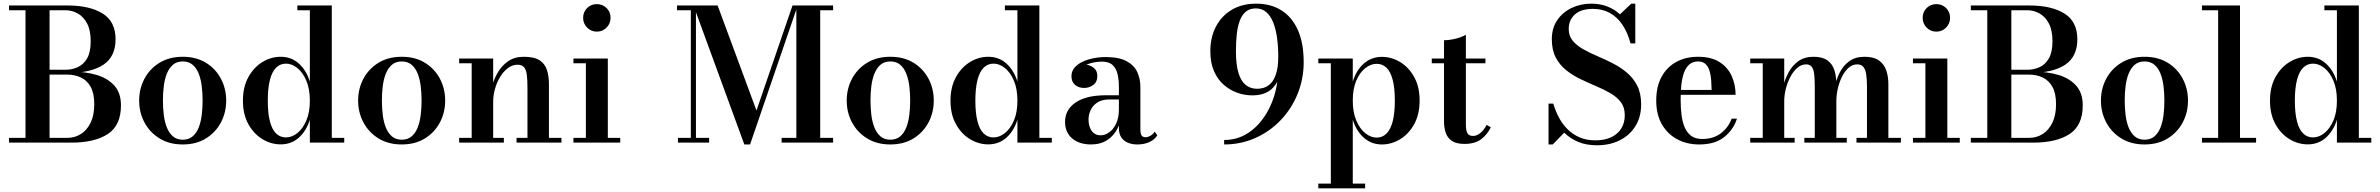

<svg xmlns="http://www.w3.org/2000/svg" viewBox="-20 -780 13018 1050"><path d="M29.5 0V-26H347.5Q389 -26 422.5 -47.2Q456 -68.5 475.8 -109.5Q495.5 -150.5 495.5 -210Q495.5 -269.5 475.8 -305Q456 -340.5 422.5 -356.2Q389 -372 347.5 -372H233.5V-388.5H370Q445 -388.5 506.5 -370.8Q568 -353 604.8 -312.5Q641.5 -272 641.5 -204Q641.5 -94 569.5 -47Q497.5 0 370 0ZM119.5 -11.5V-738.5H251V-11.5ZM233.5 -381V-398.5H337.5Q374 -398.5 405.5 -412.8Q437 -427 456.5 -461Q476 -495 476 -554.5Q476 -614 456.5 -651.2Q437 -688.5 405.5 -706.2Q374 -724 337.5 -724H29.5V-750H350Q470 -750 541 -706.2Q612 -662.5 612 -565Q612 -470 544.8 -425.5Q477.5 -381 350 -381Z M979.5 10Q906 10 852.5 -23Q799 -56 770 -110.5Q741 -165 741 -230Q741 -295 770 -349.5Q799 -404 852.5 -436.8Q906 -469.5 979.5 -469.5Q1053 -469.5 1106.2 -436.8Q1159.5 -404 1188.2 -349.5Q1217 -295 1217 -230Q1217 -165 1188.2 -110.5Q1159.5 -56 1106.2 -23Q1053 10 979.5 10ZM979.5 -16Q1012 -16 1033.2 -34Q1054.5 -52 1066.5 -82.2Q1078.5 -112.5 1083.2 -151Q1088 -189.5 1088 -230Q1088 -271 1083.2 -309.2Q1078.5 -347.5 1066.5 -377.8Q1054.5 -408 1033.2 -426Q1012 -444 979.5 -444Q947 -444 926 -426Q905 -408 892.8 -377.8Q880.5 -347.5 875.8 -309.2Q871 -271 871 -230Q871 -189.5 875.8 -151Q880.5 -112.5 892.8 -82.2Q905 -52 926 -34Q947 -16 979.5 -16Z M1515 9.5Q1462.5 9.5 1415.2 -19Q1368 -47.5 1338.2 -101Q1308.5 -154.5 1308.5 -229.5Q1308.5 -304.5 1338.2 -358.2Q1368 -412 1415.2 -440.8Q1462.5 -469.5 1515 -469.5Q1573 -469.5 1614 -432.8Q1655 -396 1674.5 -334V-724H1606V-750H1794.5V-26H1862.5V0H1674.5V-125Q1655 -63.5 1614 -27Q1573 9.5 1515 9.5ZM1544 -28.5Q1576 -28.5 1606 -52.2Q1636 -76 1655.2 -120.8Q1674.5 -165.5 1674.5 -229.5Q1674.5 -293.5 1655.2 -338.8Q1636 -384 1606 -408Q1576 -432 1544 -432Q1512.5 -432 1490.2 -410.2Q1468 -388.5 1456.2 -343.5Q1444.5 -298.5 1444.5 -229.5Q1444.5 -160.5 1456.2 -115.8Q1468 -71 1490.2 -49.8Q1512.5 -28.5 1544 -28.5Z M2177 10Q2103.5 10 2050 -23Q1996.5 -56 1967.5 -110.5Q1938.5 -165 1938.5 -230Q1938.5 -295 1967.5 -349.5Q1996.5 -404 2050 -436.8Q2103.5 -469.5 2177 -469.5Q2250.5 -469.5 2303.8 -436.8Q2357 -404 2385.8 -349.5Q2414.5 -295 2414.5 -230Q2414.5 -165 2385.8 -110.5Q2357 -56 2303.8 -23Q2250.5 10 2177 10ZM2177 -16Q2209.5 -16 2230.8 -34Q2252 -52 2264 -82.2Q2276 -112.5 2280.8 -151Q2285.5 -189.5 2285.5 -230Q2285.5 -271 2280.8 -309.2Q2276 -347.5 2264 -377.8Q2252 -408 2230.8 -426Q2209.5 -444 2177 -444Q2144.5 -444 2123.5 -426Q2102.5 -408 2090.2 -377.8Q2078 -347.5 2073.2 -309.2Q2068.5 -271 2068.5 -230Q2068.5 -189.5 2073.2 -151Q2078 -112.5 2090.2 -82.2Q2102.5 -52 2123.5 -34Q2144.5 -16 2177 -16Z M2677 -460V-26H2735.5V0H2491V-26H2559.5V-434H2491V-460ZM2982 -319.5V-26H3050.5V0H2805V-26H2864.5V-303Q2864.5 -345 2860.8 -372.2Q2857 -399.5 2845.5 -412.8Q2834 -426 2810.5 -426Q2781.5 -426 2757 -407.2Q2732.5 -388.5 2714.5 -358.5Q2696.5 -328.5 2686.8 -293.2Q2677 -258 2677 -224L2658.5 -223Q2658.5 -257 2668.5 -299.2Q2678.5 -341.5 2700.2 -380.2Q2722 -419 2757.5 -444.2Q2793 -469.5 2844 -469.5Q2901.5 -469.5 2931 -450.2Q2960.5 -431 2971.2 -397Q2982 -363 2982 -319.5Z M3244 -607Q3212.5 -607 3190.8 -629.2Q3169 -651.5 3169 -682.5Q3169 -714.5 3190.8 -736Q3212.5 -757.5 3244 -757.5Q3275.5 -757.5 3297.2 -736Q3319 -714.5 3319 -682.5Q3319 -651.5 3297.2 -629.2Q3275.5 -607 3244 -607ZM3304 -460V-26H3372V0H3116V-26H3184V-434H3116V-460Z M4050.5 10 3772.5 -750H3904.5L4117 -175.5L4314 -750H4342.5L4082 10ZM3786 -750V-26H3858V0H3687.5V-26H3758V-724H3682.5V-750ZM4536 -750V-724H4465.5V-26H4536V0H4254.5V-26H4335V-750Z M4849 10Q4775.5 10 4722 -23Q4668.5 -56 4639.5 -110.5Q4610.5 -165 4610.5 -230Q4610.5 -295 4639.5 -349.5Q4668.5 -404 4722 -436.8Q4775.5 -469.5 4849 -469.5Q4922.5 -469.5 4975.8 -436.8Q5029 -404 5057.8 -349.5Q5086.5 -295 5086.5 -230Q5086.5 -165 5057.8 -110.5Q5029 -56 4975.8 -23Q4922.5 10 4849 10ZM4849 -16Q4881.5 -16 4902.8 -34Q4924 -52 4936 -82.2Q4948 -112.5 4952.8 -151Q4957.5 -189.5 4957.5 -230Q4957.5 -271 4952.8 -309.2Q4948 -347.5 4936 -377.8Q4924 -408 4902.8 -426Q4881.5 -444 4849 -444Q4816.5 -444 4795.5 -426Q4774.5 -408 4762.2 -377.8Q4750 -347.5 4745.2 -309.2Q4740.5 -271 4740.5 -230Q4740.5 -189.5 4745.2 -151Q4750 -112.5 4762.2 -82.2Q4774.5 -52 4795.5 -34Q4816.5 -16 4849 -16Z M5384.5 9.5Q5332 9.5 5284.8 -19Q5237.5 -47.5 5207.8 -101Q5178 -154.5 5178 -229.5Q5178 -304.5 5207.8 -358.2Q5237.5 -412 5284.8 -440.8Q5332 -469.5 5384.5 -469.5Q5442.5 -469.5 5483.5 -432.8Q5524.5 -396 5544 -334V-724H5475.5V-750H5664V-26H5732V0H5544V-125Q5524.5 -63.5 5483.5 -27Q5442.5 9.5 5384.5 9.5ZM5413.5 -28.5Q5445.5 -28.5 5475.5 -52.2Q5505.5 -76 5524.8 -120.8Q5544 -165.5 5544 -229.5Q5544 -293.5 5524.8 -338.8Q5505.5 -384 5475.5 -408Q5445.5 -432 5413.5 -432Q5382 -432 5359.8 -410.2Q5337.5 -388.5 5325.8 -343.5Q5314 -298.5 5314 -229.5Q5314 -160.5 5325.8 -115.8Q5337.5 -71 5359.8 -49.8Q5382 -28.5 5413.5 -28.5Z M6199.5 10Q6170.5 10 6148 0.5Q6125.5 -9 6112.2 -28.5Q6099 -48 6099 -79V-304.5Q6099 -340.5 6092.2 -372.2Q6085.5 -404 6065.5 -423.5Q6045.5 -443 6005.5 -443Q5985.5 -443 5962.5 -438.8Q5939.5 -434.5 5919 -425Q5898.5 -415.5 5885.5 -400.2Q5872.5 -385 5872.5 -363H5840.5Q5840.5 -392 5861.2 -409.5Q5882 -427 5909 -427Q5937 -427 5959 -411Q5981 -395 5981 -365Q5981 -331.5 5958.5 -315.2Q5936 -299 5909 -299Q5879 -299 5859.2 -315.8Q5839.5 -332.5 5839.5 -363Q5839.5 -389 5855.5 -408.8Q5871.5 -428.5 5898.5 -441.5Q5925.5 -454.5 5958.8 -461.2Q5992 -468 6026 -468Q6099.5 -468 6141 -445.5Q6182.5 -423 6199.5 -385.8Q6216.5 -348.5 6216.5 -304.5V-68Q6216.5 -51.5 6222.2 -40.5Q6228 -29.5 6246 -29.5Q6257 -29.5 6271.8 -37.8Q6286.5 -46 6294.5 -60.5L6309 -40Q6295.5 -17.5 6267 -3.8Q6238.5 10 6199.5 10ZM5947 10Q5882 10 5843.2 -23.2Q5804.5 -56.5 5804.5 -113.5Q5804.5 -180.5 5862.8 -219.8Q5921 -259 6027.5 -259H6145.5V-236H6046Q6006 -236 5981 -219.5Q5956 -203 5944.5 -178Q5933 -153 5933 -127Q5933 -103 5940.2 -83.2Q5947.5 -63.5 5962.2 -51.8Q5977 -40 5999 -40Q6022.5 -40 6045.2 -55.8Q6068 -71.5 6083.5 -103.2Q6099 -135 6099 -183H6114.5Q6114.5 -125.5 6093.8 -82Q6073 -38.5 6035.5 -14.2Q5998 10 5947 10Z M6674.5 10V-14.5Q6741.5 -14.5 6795.5 -46.5Q6849.5 -78.5 6888.2 -132.8Q6927 -187 6948 -254.2Q6969 -321.5 6969 -392L6970.5 -469.5Q6970.5 -524.5 6964 -572.2Q6957.5 -620 6943.2 -656.2Q6929 -692.5 6905.5 -713.2Q6882 -734 6847.5 -734Q6813.5 -734 6792 -715.2Q6770.5 -696.5 6759 -664Q6747.5 -631.5 6743.2 -589.2Q6739 -547 6739 -500Q6739 -427.5 6752.5 -382.2Q6766 -337 6792 -315.8Q6818 -294.5 6855 -294.5Q6892 -294.5 6917.8 -313.5Q6943.5 -332.5 6957 -371.5Q6970.5 -410.5 6970.5 -469.5H6992Q6992 -409 6976.8 -361.2Q6961.5 -313.5 6925.5 -286Q6889.5 -258.5 6827.5 -258.5Q6787 -258.5 6747 -272.5Q6707 -286.5 6673.2 -315.5Q6639.5 -344.5 6619.2 -390.5Q6599 -436.5 6599 -500Q6599 -575 6629.2 -633.8Q6659.5 -692.5 6715.8 -726.2Q6772 -760 6850.5 -760Q6929 -760 6987.2 -723.8Q7045.5 -687.5 7077.5 -616.2Q7109.5 -545 7109.5 -440Q7109.5 -349 7076.8 -267.8Q7044 -186.5 6984.8 -124Q6925.5 -61.5 6846.2 -25.8Q6767 10 6674.5 10Z M7189.5 250V224H7258V-434H7189.5V-460H7378V-334Q7397 -396 7438.5 -432.5Q7480 -469 7537.5 -469Q7590 -469 7637.2 -440.5Q7684.5 -412 7714 -358.5Q7743.5 -305 7743.5 -230Q7743.5 -155 7714 -101.2Q7684.5 -47.5 7637.2 -18.8Q7590 10 7537.5 10Q7480 10 7438.5 -26.8Q7397 -63.5 7378 -125.5V224H7445.5V250ZM7508.5 -27.5Q7540 -27.5 7562.2 -49.2Q7584.5 -71 7596.2 -116Q7608 -161 7608 -230Q7608 -299 7596.2 -343.8Q7584.5 -388.5 7562.2 -409.8Q7540 -431 7508.5 -431Q7476.5 -431 7446.5 -407.5Q7416.5 -384 7397.2 -339Q7378 -294 7378 -230Q7378 -166 7397.2 -120.8Q7416.5 -75.5 7446.5 -51.5Q7476.5 -27.5 7508.5 -27.5Z M7989 7Q7943.5 7 7919.2 -10Q7895 -27 7886 -54.8Q7877 -82.5 7877 -114.5V-560Q7906.5 -560 7940.8 -568.5Q7975 -577 7996.5 -590V-102Q7996.5 -64.5 8005.5 -50.5Q8014.5 -36.5 8036 -36.5Q8057 -36.5 8077 -53.8Q8097 -71 8110 -97L8133 -84Q8113 -43 8079.2 -18Q8045.5 7 7989 7ZM7810 -434V-460H8103.5V-434Z M8713.5 14.5Q8655 14.5 8610.8 -4Q8566.5 -22.5 8534.5 -54.5L8471.5 10H8448.5V-213.5H8474.5Q8486 -174 8505 -138Q8524 -102 8552 -73.8Q8580 -45.5 8618 -29Q8656 -12.5 8705 -12.5Q8754.5 -12.5 8790.5 -29.2Q8826.5 -46 8846 -76.8Q8865.5 -107.5 8865.5 -151Q8865.5 -193 8843.8 -221.5Q8822 -250 8786.5 -270.5Q8751 -291 8708.5 -309Q8666 -327 8623.2 -347.5Q8580.5 -368 8545 -396.2Q8509.5 -424.5 8488 -465.5Q8466.5 -506.5 8466.5 -566Q8466.5 -626 8496 -669.5Q8525.5 -713 8574.8 -736.5Q8624 -760 8682.5 -760Q8729 -760 8768.5 -745.2Q8808 -730.5 8839 -701.5L8901 -760H8923V-542.5H8897Q8881 -603 8852.2 -645.2Q8823.5 -687.5 8783 -709.5Q8742.5 -731.5 8691.5 -731.5Q8627.5 -731.5 8593.2 -701.5Q8559 -671.5 8559 -621Q8559 -583.5 8580.5 -557.5Q8602 -531.5 8637.2 -511.5Q8672.5 -491.5 8714.8 -473.5Q8757 -455.5 8799.2 -434Q8841.5 -412.5 8876.8 -383Q8912 -353.5 8933.5 -311.5Q8955 -269.5 8955 -209Q8955 -141 8924 -90.8Q8893 -40.5 8838.5 -13Q8784 14.5 8713.5 14.5Z M9272.5 10Q9205.5 10 9152.5 -18.2Q9099.5 -46.5 9068.5 -100Q9037.5 -153.5 9037.5 -230Q9037.5 -306.5 9066.8 -360Q9096 -413.5 9147.5 -441.5Q9199 -469.5 9266.5 -469.5Q9339 -469.5 9384.2 -440.2Q9429.5 -411 9450.5 -363.5Q9471.5 -316 9471.5 -261.5H9105V-288H9340.5Q9340 -314.5 9338 -342Q9336 -369.5 9329 -392.5Q9322 -415.5 9307 -429.8Q9292 -444 9266.5 -444Q9237.5 -444 9218.8 -427.8Q9200 -411.5 9189.5 -382.8Q9179 -354 9175 -316.5Q9171 -279 9171 -236Q9171 -189.5 9176 -150.2Q9181 -111 9194 -81.8Q9207 -52.5 9230 -36.2Q9253 -20 9288.5 -20Q9350 -20 9390.8 -51Q9431.5 -82 9450 -131H9479Q9459.5 -70.5 9409 -30.2Q9358.5 10 9272.5 10Z M9737.5 -460V-26H9794.5V0H9551.5V-26H9620V-434H9551.5V-460ZM10022.5 -319.5V-26H10079.5V0H9847.5V-26H9904.5V-306.5Q9904.5 -348.5 9901.2 -375.2Q9898 -402 9887.8 -415Q9877.5 -428 9857 -428Q9831 -428 9809 -409Q9787 -390 9771 -359.5Q9755 -329 9746.2 -294.2Q9737.5 -259.5 9737.5 -227.5L9722 -226.5Q9722 -260.5 9731 -302.2Q9740 -344 9760.2 -382.2Q9780.5 -420.5 9814 -445Q9847.5 -469.5 9897.5 -469.5Q9946 -469.5 9973.2 -450.2Q10000.5 -431 10011.5 -397Q10022.5 -363 10022.5 -319.5ZM10307 -319.5V-26H10375.5V0H10132.5V-26H10190V-306.5Q10190 -348.5 10185.5 -375.2Q10181 -402 10169.5 -415Q10158 -428 10137 -428Q10110 -428 10089 -409Q10068 -390 10053 -359.5Q10038 -329 10030.2 -294.2Q10022.5 -259.5 10022.5 -227.5L10006 -226.5Q10006 -260.5 10013.8 -302.2Q10021.5 -344 10040.5 -382.2Q10059.5 -420.5 10092.8 -445Q10126 -469.5 10177.5 -469.5Q10226 -469.5 10254.2 -450.2Q10282.5 -431 10294.8 -397Q10307 -363 10307 -319.5Z M10569.5 -607Q10538 -607 10516.2 -629.2Q10494.5 -651.5 10494.5 -682.5Q10494.5 -714.5 10516.2 -736Q10538 -757.5 10569.5 -757.5Q10601 -757.5 10622.8 -736Q10644.5 -714.5 10644.5 -682.5Q10644.5 -651.5 10622.8 -629.2Q10601 -607 10569.5 -607ZM10629.5 -460V-26H10697.5V0H10441.5V-26H10509.5V-434H10441.5V-460Z M10758 0V-26H11076Q11117.5 -26 11151 -47.2Q11184.5 -68.5 11204.2 -109.5Q11224 -150.5 11224 -210Q11224 -269.5 11204.2 -305Q11184.5 -340.5 11151 -356.2Q11117.5 -372 11076 -372H10962V-388.5H11098.5Q11173.5 -388.5 11235 -370.8Q11296.5 -353 11333.2 -312.5Q11370 -272 11370 -204Q11370 -94 11298 -47Q11226 0 11098.5 0ZM10848 -11.5V-738.5H10979.5V-11.5ZM10962 -381V-398.5H11066Q11102.5 -398.5 11134 -412.8Q11165.5 -427 11185 -461Q11204.5 -495 11204.5 -554.5Q11204.5 -614 11185 -651.2Q11165.5 -688.5 11134 -706.2Q11102.5 -724 11066 -724H10758V-750H11078.5Q11198.5 -750 11269.5 -706.2Q11340.5 -662.5 11340.5 -565Q11340.5 -470 11273.2 -425.5Q11206 -381 11078.5 -381Z M11708 10Q11634.5 10 11581 -23Q11527.5 -56 11498.5 -110.5Q11469.5 -165 11469.5 -230Q11469.5 -295 11498.5 -349.5Q11527.5 -404 11581 -436.8Q11634.5 -469.5 11708 -469.5Q11781.5 -469.5 11834.8 -436.8Q11888 -404 11916.8 -349.5Q11945.5 -295 11945.5 -230Q11945.5 -165 11916.8 -110.5Q11888 -56 11834.8 -23Q11781.5 10 11708 10ZM11708 -16Q11740.5 -16 11761.8 -34Q11783 -52 11795 -82.2Q11807 -112.5 11811.8 -151Q11816.5 -189.5 11816.5 -230Q11816.5 -271 11811.8 -309.2Q11807 -347.5 11795 -377.8Q11783 -408 11761.8 -426Q11740.5 -444 11708 -444Q11675.5 -444 11654.5 -426Q11633.5 -408 11621.2 -377.8Q11609 -347.5 11604.2 -309.2Q11599.5 -271 11599.5 -230Q11599.5 -189.5 11604.2 -151Q11609 -112.5 11621.2 -82.2Q11633.5 -52 11654.5 -34Q11675.5 -16 11708 -16Z M12230 -750V-26H12318V0H12022V-26H12110.5V-724H12022V-750Z M12600.5 9.5Q12548 9.5 12500.8 -19Q12453.5 -47.5 12423.8 -101Q12394 -154.5 12394 -229.5Q12394 -304.5 12423.8 -358.2Q12453.5 -412 12500.8 -440.8Q12548 -469.5 12600.5 -469.5Q12658.5 -469.5 12699.5 -432.8Q12740.5 -396 12760 -334V-724H12691.5V-750H12880V-26H12948V0H12760V-125Q12740.5 -63.5 12699.5 -27Q12658.5 9.5 12600.5 9.5ZM12629.5 -28.5Q12661.5 -28.5 12691.5 -52.2Q12721.5 -76 12740.8 -120.8Q12760 -165.5 12760 -229.5Q12760 -293.5 12740.8 -338.8Q12721.5 -384 12691.5 -408Q12661.5 -432 12629.5 -432Q12598 -432 12575.8 -410.2Q12553.5 -388.5 12541.8 -343.5Q12530 -298.5 12530 -229.5Q12530 -160.5 12541.8 -115.8Q12553.5 -71 12575.8 -49.8Q12598 -28.5 12629.5 -28.5Z"/></svg>

Font: Bodoni Moda 9pt SemiBold
Style: Regular
Weight: 600
Designer: Owen Earl
Foundry: indestructible type
Version: Version 2.005